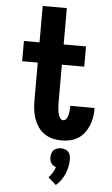

<svg xmlns="http://www.w3.org/2000/svg" viewBox="-64 -777 628 1078"><g transform="rotate(5 250.0 -237.5)"><path d="M302 8Q276 8 251 1.5Q226 -5 205 -19.5Q184 -34 169.5 -55.5Q155 -77 146.5 -101.5Q138 -126 135 -151.5Q132 -177 132 -203V-416H44V-530H132V-735H268V-530H394V-416H268V-203Q268 -194 268.5 -184.5Q269 -175 270 -166Q271 -157 272.5 -148Q274 -139 277.5 -130Q281 -121 287 -113.5Q293 -106 302 -106Q310 -106 316 -111.5Q322 -117 325 -124.5Q328 -132 330 -139.5Q332 -147 333 -154.5Q334 -162 334.5 -170Q335 -178 335 -186Q335 -187 335 -188Q335 -189 335 -190H471Q472 -188 472 -185Q472 -182 472 -180Q472 -156 467.5 -132Q463 -108 453.5 -86.5Q444 -65 429 -46Q414 -27 393.5 -14.5Q373 -2 349.5 3Q326 8 302 8ZM293 260 248 220Q261 208 270 192.5Q279 177 285 160Q277 158 269.5 152.5Q262 147 257.5 140Q253 133 251 124.5Q249 116 249 107Q249 96 252.5 85Q256 74 263.5 66.5Q271 59 282 55.5Q293 52 304 52Q315 52 326 55.5Q337 59 344.5 66.5Q352 74 355.5 85Q359 96 359 107Q359 129 355 150Q351 171 342.5 191Q334 211 321.5 228.5Q309 246 293 260Z"/></g></svg>

Font: Iosevka Slab Heavy
Style: Regular
Weight: 900
Monospace: yes
Designer: Belleve Invis
Foundry: Belleve Invis
Version: Version 11.1.0; ttfautohint (v1.8.3)